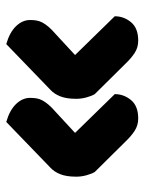

<svg xmlns="http://www.w3.org/2000/svg" viewBox="56 -537 462 614"><g transform="rotate(-90 287.0 -230.0)"><path d="M293 -94Q293 -65 274 -42Q255 -19 215 -19Q193 -19 175.5 -30.5Q158 -42 141 -60L44 -158Q38 -168 33.5 -184.5Q29 -201 29 -217Q29 -249 37 -268.5Q45 -288 57 -299L204 -441Q242 -430 261.5 -409.5Q281 -389 281 -365Q281 -354 279.5 -344.5Q278 -335 273 -325.5Q268 -316 259 -305.5Q250 -295 235 -282L169 -221ZM542 -94Q542 -65 523 -42Q504 -19 464 -19Q442 -19 424.5 -30.5Q407 -42 390 -60L293 -158Q287 -168 282.5 -184.5Q278 -201 278 -217Q278 -249 286 -268.5Q294 -288 306 -299L453 -441Q491 -430 510.5 -409.5Q530 -389 530 -365Q530 -354 528.5 -344.5Q527 -335 522 -325.5Q517 -316 508 -305.5Q499 -295 484 -282L418 -221Z"/></g></svg>

Font: Baloo 2 Latin ExtraBold
Style: Regular
Weight: 400
Designer: Sarang Kulkarni and Ek Type
Foundry: Ek Type
Version: Version 1.001